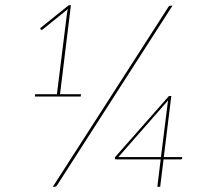

<svg xmlns="http://www.w3.org/2000/svg" viewBox="-20 -722 778 742"><path d="M613 -115H684V-110Q683 -107.5 682 -106.8Q681 -106 678 -106H612L599 0H588L601 -106H430Q424 -106 424 -109V-114L633 -351H642ZM628 -323Q628.5 -325.5 628.8 -328.5Q629 -331.5 630 -334.5L437.5 -115H602ZM200.5 -6Q198 -2 195 -1Q192 0 189 0H184L630 -694Q633 -700 640.5 -700H646.5ZM116 -358H200L239 -671Q239.5 -674 240.5 -679.2Q241.5 -684.5 242.5 -687L146 -609Q143 -606.5 141 -606.5Q138.5 -606.5 138 -608L135 -613L246 -702H254L212 -358H293L292 -349H115Z"/></svg>

Font: Lato Hairline
Style: Italic
Weight: 250
Italic angle: -7°
Designer: Lukasz Dziedzic
Foundry: Lukasz Dziedzic
Version: Version 1.104; Western+Polish opensource